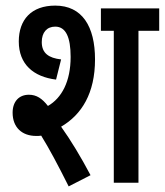

<svg xmlns="http://www.w3.org/2000/svg" viewBox="-20 -652 588 685"><path d="M109 -167C115 -167 121 -167 127 -168C155 -123 187 -63 225 13L303 -27C268 -93 233 -151 198 -200C272 -243 319 -320 319 -440C319 -558 273 -632 177 -632C92 -632 47 -582 47 -504C47 -423 99 -378 180 -368L198 -440C154 -445 129 -462 129 -502C129 -536 147 -557 177 -557C215 -557 232 -519 232 -449C232 -361 200 -302 151 -274C130 -301 110 -314 83 -314C48 -314 25 -290 25 -250C25 -197 59 -167 109 -167ZM474 -542H548V-622H340V-542H386V0H474Z"/></svg>

Font: Noto Sans Devanagari ExtraCondensed Medium
Style: Regular
Weight: 500
Width: 2
Designer: Jelle Bosma - Monotype Design Team
Foundry: Monotype Imaging Inc.
Version: Version 2.004